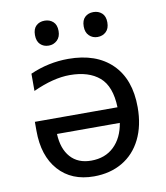

<svg xmlns="http://www.w3.org/2000/svg" viewBox="-84 -809 767 888"><g transform="rotate(-10 300.0 -364.5)"><path d="M540 -270Q540 -184 508.5 -120.5Q477 -57 419.5 -23.5Q362 10 286 10Q181 10 120.5 -58Q60 -126 60 -244V-286H448Q445 -385 395 -428Q345 -471 256 -471Q179 -471 83 -427V-508Q169 -546 262 -546Q393 -546 466.5 -474Q540 -402 540 -270ZM151 -213Q154 -143 189 -103.5Q224 -64 286 -64Q352 -64 393.5 -104Q435 -144 446 -213ZM130 -681Q130 -710 145.5 -724.5Q161 -739 185 -739Q209 -739 225 -724.5Q241 -710 241 -681Q241 -653 224.5 -637.5Q208 -622 185 -622Q161 -622 145.5 -637Q130 -652 130 -681ZM359 -681Q359 -710 374.5 -724.5Q390 -739 414 -739Q438 -739 454 -724.5Q470 -710 470 -681Q470 -652 454 -637Q438 -622 414 -622Q391 -622 375 -637.5Q359 -653 359 -681Z"/></g></svg>

Font: Noto Sans Mono UI
Style: Regular
Weight: 400
Monospace: yes
Designer: Monotype Design team
Foundry: Monotype Imaging Inc.
Version: Version 1.000